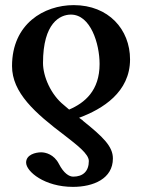

<svg xmlns="http://www.w3.org/2000/svg" viewBox="-20 -465 555 750"><path d="M289 -5C381 -39 488 -105 488 -233C488 -350 404 -445 268 -445C152 -445 27 -372 27 -207C27 -103 116 -24 234 65C280 101 327 136 327 164C327 204 304 225 266 225C250 225 229 212 210 175C191 138 158 130 141 130C119 130 82 139 82 170C82 205 154 265 265 265C345 265 421 233 421 154C421 107 383 70 303 6H304ZM148 -219C148 -376 215 -408 257 -408C334 -408 369 -294 369 -215C369 -111 311 -63 250 -37L229 -55C179 -95 148 -166 148 -219Z"/></svg>

Font: Libertinus Serif Semibold
Style: Regular
Weight: 600
Designer: Philipp H. Poll, Khaled Hosny
Foundry: Caleb Maclennan
Version: Version 7.050;RELEASE